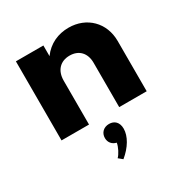

<svg xmlns="http://www.w3.org/2000/svg" viewBox="-167 -609 935 979"><g transform="rotate(-30 300.0 -119.5)"><path d="M215.9 0V-258.2C215.9 -317.7 250.5 -354.1 305.5 -354.1C359.5 -354.1 393.6 -318.6 393.6 -261.4V0H555.5V-295.9C555.5 -403.6 478.2 -480 371.8 -480C310.9 -480 254.5 -455.9 215.9 -402.7V-465.5H54.1V0ZM292.3 150.9C288.6 174.1 270.9 208.2 256.4 221.8L279.5 240.9C329.1 200.5 358.6 150 358.6 106.4C358.6 68.2 336.4 48.2 305.5 48.2C273.2 48.2 251.4 70 251.4 100.5C251.4 126.4 267.3 145 292.3 150.9Z"/></g></svg>

Font: Spartan MB ExtBd
Style: Regular
Weight: 800
Designer: Matt Bailey, Mirko Velimirovic
Foundry: Matt Bailey
Version: Version 1.005